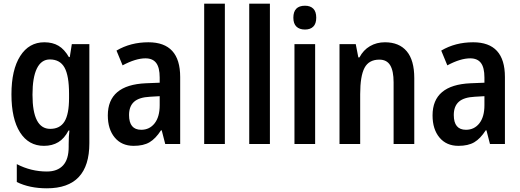

<svg xmlns="http://www.w3.org/2000/svg" viewBox="-20 -780 2819 1040"><path d="M353 -471H358L369 -541H464V-4Q464 240 234 240Q140 240 71 206V109Q148 149 234 149Q291 149 321.5 116Q352 83 352 16V1Q352 -44 356 -73H351Q329 -30 296 -10Q263 10 218 10Q135 10 88.5 -63Q42 -136 42 -269Q42 -402 89.5 -476.5Q137 -551 220 -551Q265 -551 297 -532Q329 -513 353 -471ZM156 -267Q156 -82 252 -82Q305 -82 329.5 -122Q354 -162 354 -249V-272Q354 -370 329.5 -414Q305 -458 250 -458Q204 -458 180 -409.5Q156 -361 156 -267Z M956 -363V0H875L856 -74H852Q823 -29 790 -9.5Q757 10 704 10Q639 10 601.5 -35Q564 -80 564 -155Q564 -320 770 -329L845 -332V-360Q845 -414 826 -439Q807 -464 768 -464Q715 -464 644 -426L611 -506Q687 -551 784 -551Q956 -551 956 -363ZM793 -256Q733 -253 706 -228.5Q679 -204 679 -157Q679 -77 745 -77Q790 -77 817.5 -112Q845 -147 845 -210V-259Z M1086 0V-760H1198V0Z M1330 0V-760H1442V0Z M1693 -684Q1693 -652 1677 -636Q1661 -620 1632 -620Q1602 -620 1585.5 -636Q1569 -652 1569 -684Q1569 -749 1632 -749Q1661 -749 1677 -733Q1693 -717 1693 -684ZM1687 0H1575V-541H1687Z M2224 -357V0H2112V-334Q2112 -396 2093.5 -426.5Q2075 -457 2035 -457Q1978 -457 1954.5 -412.5Q1931 -368 1931 -270V0H1819V-541H1907L1921 -469H1927Q1948 -509 1984 -530Q2020 -551 2065 -551Q2142 -551 2183 -502.5Q2224 -454 2224 -357Z M2715 -363V0H2634L2615 -74H2611Q2582 -29 2549 -9.5Q2516 10 2463 10Q2398 10 2360.5 -35Q2323 -80 2323 -155Q2323 -320 2529 -329L2604 -332V-360Q2604 -414 2585 -439Q2566 -464 2527 -464Q2474 -464 2403 -426L2370 -506Q2446 -551 2543 -551Q2715 -551 2715 -363ZM2552 -256Q2492 -253 2465 -228.5Q2438 -204 2438 -157Q2438 -77 2504 -77Q2549 -77 2576.5 -112Q2604 -147 2604 -210V-259Z"/></svg>

Font: Noto Sans Display Medium Narrow
Style: Regular
Weight: 500
Width: 4
Designer: Monotype Design team
Foundry: Monotype Imaging Inc.
Version: Version 1.000